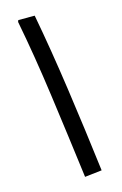

<svg xmlns="http://www.w3.org/2000/svg" viewBox="-117 -806 544 858"><g transform="rotate(-15 155.0 -377.0)"><path d="M166 0Q141 -195 114.5 -388Q88 -581 56 -746L59 -754H135Q166 -589 193.5 -396.5Q221 -204 245 -9Z"/></g></svg>

Font: Fustat
Style: Regular
Weight: 400
Designer: Mohamed Gaber, Khaled Hosny, Laura Garcia Mut
Foundry: Kief Type Foundry, Alif Type Foundry, Hard Type Foundry
Version: Version 1.007